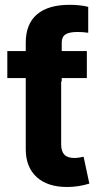

<svg xmlns="http://www.w3.org/2000/svg" viewBox="-20 -754 404 782"><path d="M84.9 -545.9H229.1V-166.8Q229.1 -138 242 -124.3Q254.8 -110.6 282.9 -110.6Q291.4 -110.6 302 -112.1Q312.6 -113.6 320.5 -115.6L343.9 -6.1Q320.3 0.9 297.8 4.3Q275.3 7.6 253.2 7.6Q173.3 7.6 129.1 -33Q84.9 -73.7 84.9 -146.4ZM333.7 -545.9V-436.1H9.8V-545.9ZM84.9 -422.3V-580.1Q84.9 -656.4 130.6 -695.4Q176.2 -734.4 263.8 -734.4Q285.7 -734.4 305 -732.2Q324.3 -730.1 339.3 -726V-620.6Q328 -622.1 317.2 -623Q306.3 -623.8 296 -623.8Q261.8 -623.8 246.6 -613.7Q231.4 -603.6 231.4 -580.1V-422.3Z"/></svg>

Font: Atlassian Sans
Style: Regular
Weight: 400
Designer: Rasmus Andersson
Foundry: Modifications by Atlassian Pty Ltd, manufactured by rsms
Version: Version 4.001;git-9221beed3